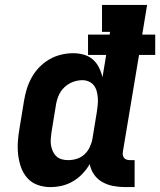

<svg xmlns="http://www.w3.org/2000/svg" viewBox="-20 -755 653 783"><path d="M185 8Q158 8 133 -1Q108 -10 91 -29.5Q74 -49 65.5 -73.5Q57 -98 54 -124.5Q51 -151 53 -179Q55 -207 60 -234L78 -344Q82 -369 89.5 -393Q97 -417 109.5 -439.5Q122 -462 140.5 -481Q159 -500 181.5 -513Q204 -526 229 -532Q254 -538 278 -538Q301 -538 322 -532Q343 -526 358.5 -512.5Q374 -499 383.5 -480Q393 -461 398 -440Q398 -440 398 -440Q398 -440 398 -440L413 -531H339V-614H427L429 -625H396V-735H580L560 -614H613V-531H547L481 -136Q480 -129 481 -122.5Q482 -116 486 -111Q490 -106 496.5 -104Q503 -102 509 -102H529V8H491Q466 8 442 3.5Q418 -1 397.5 -12.5Q377 -24 363.5 -43.5Q350 -63 346 -86Q334 -65 316.5 -46.5Q299 -28 277.5 -15.5Q256 -3 232.5 2.5Q209 8 185 8ZM258 -102Q276 -102 293.5 -107.5Q311 -113 324.5 -125.5Q338 -138 346 -155Q354 -172 357 -189L375 -299Q377 -313 378.5 -327.5Q380 -342 379 -355.5Q378 -369 374.5 -382.5Q371 -396 363 -406.5Q355 -417 342.5 -422.5Q330 -428 316 -428Q296 -428 276.5 -420.5Q257 -413 242 -398.5Q227 -384 219 -365Q211 -346 208 -326L190 -216Q188 -203 187 -189Q186 -175 188 -162.5Q190 -150 195.5 -138Q201 -126 210 -117.5Q219 -109 231.5 -105.5Q244 -102 258 -102Z"/></svg>

Font: Iosevka Curly Slab XBdEx
Style: Italic
Weight: 800
Width: 7
Italic angle: -9°
Monospace: yes
Designer: Belleve Invis
Foundry: Belleve Invis
Version: Version 11.1.0; ttfautohint (v1.8.3)